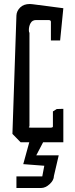

<svg xmlns="http://www.w3.org/2000/svg" viewBox="-20 -730 374 958"><path d="M296 -20H195L161 45H273L249 148Q249 169 228 188.5Q207 208 185 208H62V150H191L201 97L96 89L126 -20H83L42 -62L62 -653Q63 -675 80.5 -692.5Q98 -710 129 -710L142 -709L296 -689L280 -528H234V-621Q234 -630 222 -630H160Q141 -630 132.5 -614.5Q124 -599 124 -580Q124 -569 127 -567V-99Q124 -98 124 -96Q124 -93 133 -93H232Q244 -93 244 -99V-174L263 -186L296 -187Z"/></svg>

Font: Bahiana
Style: Regular
Weight: 400
Designer: Pablo Cosgaya & Dani Raskovsky
Foundry: Pablo Cosgaya & Dani Raskovsky
Version: Version 1.005